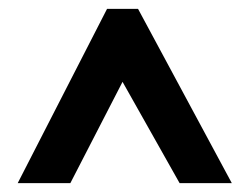

<svg xmlns="http://www.w3.org/2000/svg" viewBox="-20 -736 564 434"><path d="M20 -322H139L257 -551L386 -322H504L292 -716H222Z"/></svg>

Font: Noto Sans Malayalam ExtraCondensed
Style: Bold
Weight: 700
Width: 2
Designer: Jelle Bosma - Monotype Design Team
Foundry: Monotype Imaging Inc.
Version: Version 2.104